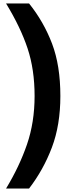

<svg xmlns="http://www.w3.org/2000/svg" viewBox="-20 -880 426 1110"><path d="M180 -325Q180 -478 139.5 -600Q99 -722 15 -860H148Q233 -754 281 -627.5Q329 -501 329 -325Q329 -157 280 -27.5Q231 102 148 210H15Q92 83 136 -45Q180 -173 180 -325Z"/></svg>

Font: Exo
Style: Bold
Weight: 700
Designer: Natanael Gama
Foundry: Natanael Gama
Version: Version 1.500; ttfautohint (v1.6)